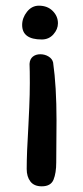

<svg xmlns="http://www.w3.org/2000/svg" viewBox="-20 -447 292 676"><path d="M58 -359Q58 -384 75 -405.5Q92 -427 117 -427Q147 -427 165.5 -408.5Q184 -390 184 -365Q184 -344 168 -326Q152 -308 127 -308Q58 -308 58 -359ZM80 -5Q81 -23 83 -69Q85 -115 85 -155Q85 -200 84 -222Q85 -239 95.5 -247.5Q106 -256 122 -256Q138 -256 151 -248Q164 -240 167 -227Q179 -143 179 -23L178 125Q178 162 168.5 185.5Q159 209 127 209Q100 209 87 192Q74 175 74 148Q74 93 80 -5Z"/></svg>

Font: Itim
Style: Regular
Weight: 400
Designer: Suppakit Chalermlarp
Version: Version 1.002g